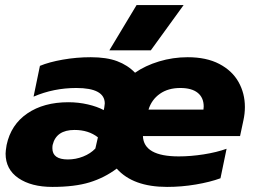

<svg xmlns="http://www.w3.org/2000/svg" viewBox="-20 -720 1000 755"><path d="M517 -700H702L573 -522H410ZM2 -116Q2 -126 6 -150Q23 -230 87.5 -274Q152 -318 249 -318Q288 -318 325 -309.5Q362 -301 388 -287L390 -297Q392 -309 392 -313Q392 -374 280 -374Q191 -374 112 -340L137 -461Q173 -476 227 -485.5Q281 -495 337 -495Q399 -495 440.5 -479.5Q482 -464 511 -434Q551 -462 605.5 -478.5Q660 -495 718 -495Q792 -495 842.5 -468.5Q893 -442 918 -397.5Q943 -353 943 -299Q943 -273 937 -246L924 -185H542Q545 -105 683 -105Q730 -105 781 -113Q832 -121 871 -135L847 -19Q806 -4 750 5.5Q694 15 637 15Q503 15 439 -57Q391 -21 332.5 -3Q274 15 186 15Q103 15 52.5 -19.5Q2 -54 2 -116ZM780 -289 781 -301Q781 -336 757.5 -355Q734 -374 689 -374Q641 -374 608.5 -351Q576 -328 564 -289ZM355 -136 365 -180Q328 -209 273 -209Q201 -209 187 -150Q186 -145 186 -137Q186 -93 247 -93Q278 -93 307 -104.5Q336 -116 355 -136Z"/></svg>

Font: Prompt
Style: Bold Italic
Weight: 700
Italic angle: -12°
Designer: Katatrad Team
Foundry: CadsonDemak
Version: Version 1.001